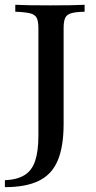

<svg xmlns="http://www.w3.org/2000/svg" viewBox="-39 -591 404 804"><path d="M-18.5 192.7V163.7Q33.1 161.3 63.7 142.3Q94.4 123.4 108.1 83.1Q121.8 42.7 121.8 -23.4V-472.6Q121.8 -501.6 114.9 -515.7Q108.1 -529.8 87.5 -535.1Q66.9 -540.3 25 -541.9V-571Q66.1 -568.5 171.8 -568.5Q273.4 -568.5 315.3 -571V-541.9Q277.4 -541.1 258.9 -535.5Q240.3 -529.8 233.9 -515.7Q227.4 -501.6 227.4 -472.6V-71.8Q227.4 22.6 202.8 81Q178.2 139.5 123.8 166.1Q69.4 192.7 -18.5 192.7Z"/></svg>

Font: Playfair SemiBold
Style: Regular
Weight: 600
Designer: Claus Eggers Sørensen
Foundry: Claus Eggers Sørensen
Version: Version 2.001;gftools[0.9.30]